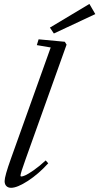

<svg xmlns="http://www.w3.org/2000/svg" viewBox="-20 -920 493 952"><path d="M247.1 -753.9 227.5 -783.2 423.3 -900.4 452.6 -850.1ZM35.2 11.2Q20 11.2 11.5 2.4Q2.9 -6.3 2.9 -22Q2.9 -46.4 34.7 -134.8L231.4 -684.6L162.6 -696.3L171.4 -725.1L301.3 -712.9L310.1 -698.7L107.4 -131.8Q81.5 -60.5 81.5 -48.8Q81.5 -44.9 85.9 -44.9Q92.3 -44.9 105.7 -50.8Q119.1 -56.6 147 -75.9Q174.8 -95.2 206.5 -124.5L219.2 -110.4Q170.9 -57.1 118.2 -22.9Q65.4 11.2 35.2 11.2Z"/></svg>

Font: Elstob 10pt
Style: Italic
Weight: 400
Italic angle: -20°
Designer: Peter S. Baker
Version: Version 1.015